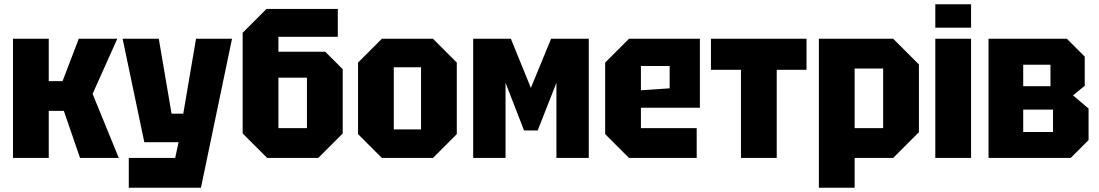

<svg xmlns="http://www.w3.org/2000/svg" viewBox="-20 -742 5162 902"><path d="M41 0V-560H209V-361H274L350 -560H531L415 -301L538 0H356L280 -221H209V0Z M585 140V0H803L819 -74H658L556 -560H726L786 -208H841L901 -560H1070L924 140Z M1288 -140H1422V-377H1288ZM1235 0 1120 -115V-588L1232 -700H1567V-569H1288V-499H1508L1590 -417V-115L1475 0Z M1662 -112V-448L1774 -560H2014L2126 -448V-112L2014 0H1774ZM1830 -134H1958V-426H1830Z M2203 0V-560H2380L2474 -329L2569 -560H2746V0H2594V-353L2506 -129H2442L2355 -353V0Z M2823 -112V-448L2935 -560H3268V-236H2991V-140H3253V0H2935ZM2991 -318 3126 -327V-432H2991Z M3629 0V-414H3769V-560H3320V-414H3461V0Z M3827 140V-560H4176L4297 -439V-121L4176 0H3995V140ZM4129 -420H3995V-140H4129Z M4374 0V-560H4542V0ZM4374 -612V-722H4542V-612Z M4624 -560V0H5010L5094 -84V-232L5021 -294L5076 -339V-476L4992 -560ZM4787 -337V-438H4915V-337ZM4787 -122V-227H4927V-122Z"/></svg>

Font: Tektur SemiCondensed
Style: Bold
Weight: 700
Width: 4
Designer: Adam Jagosz
Foundry: Adam Jagosz
Version: Version 1.005;gftools[0.9.30]